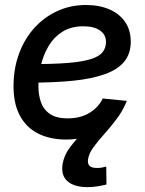

<svg xmlns="http://www.w3.org/2000/svg" viewBox="-20 -561 597 788"><path d="M251 11.7Q184.6 11.7 135.5 -13.4Q86.4 -38.6 60.3 -88.9Q34.2 -139.2 35.6 -213.9Q36.6 -284.2 59.3 -344Q82 -403.8 122.3 -447.8Q162.6 -491.7 216.3 -516.1Q270 -540.5 333 -540.5Q387.2 -540.5 428.7 -522.7Q470.2 -504.9 493.4 -471.2Q516.6 -437.5 516.6 -390.1Q516.6 -341.3 490.5 -308.8Q464.4 -276.4 411.9 -257.1Q359.4 -237.8 280.5 -229.7Q201.7 -221.7 95.7 -221.7L108.4 -297.9Q199.2 -297.9 258.8 -302.7Q318.4 -307.6 352.5 -318.4Q386.7 -329.1 400.9 -346.7Q415 -364.3 415 -388.7Q415 -418.5 390.6 -435.8Q366.2 -453.1 322.3 -453.1Q271.5 -453.1 236.3 -430.9Q201.2 -408.7 179.7 -372.6Q158.2 -336.4 148.2 -293.9Q138.2 -251.5 137.7 -210.9Q137.2 -173.8 147.5 -143.1Q157.7 -112.3 184.3 -93.8Q210.9 -75.2 257.8 -75.2Q309.6 -75.2 346.7 -97.4Q383.8 -119.6 401.4 -156.7L500.5 -147Q472.7 -75.2 407.2 -31.7Q341.8 11.7 251 11.7ZM338.9 207Q284.7 207 257.1 182.9Q229.5 158.7 236.8 112.3Q243.2 75.7 266.8 44.2Q290.5 12.7 322.3 -20L500.5 -147Q484.9 -107.4 459.7 -74Q434.6 -40.5 408.7 -11.7Q382.8 17.1 363.8 43Q344.7 68.8 341.3 93.3Q338.9 109.9 346.9 119.1Q355 128.4 379.4 128.4Q389.2 128.4 398.7 126.7Q408.2 125 416 122.6L417 196.3Q400.9 200.2 380.9 203.6Q360.8 207 338.9 207Z"/></svg>

Font: Inter 24pt Medium
Style: Italic
Weight: 500
Italic angle: -9.3988°
Designer: Rasmus Andersson
Foundry: rsms
Version: Version 4.001;git-66647c0bb